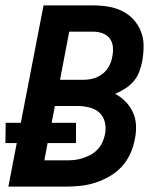

<svg xmlns="http://www.w3.org/2000/svg" viewBox="-24 -690 594 710"><path d="M7 0 38 -161H-4L-3 -236H53L137 -670H320Q349 -670 376.5 -665.5Q404 -661 428 -649Q452 -637 469.5 -618Q487 -599 497 -574Q507 -549 507 -520.5Q507 -492 502 -464Q498 -444 491 -425Q484 -406 470.5 -390Q457 -374 439 -362.5Q421 -351 402 -343Q424 -331 441 -313.5Q458 -296 468 -273.5Q478 -251 479 -225Q480 -199 474 -172Q469 -146 457 -120Q445 -94 425.5 -73Q406 -52 380.5 -37.5Q355 -23 328.5 -14.5Q302 -6 275.5 -3Q249 0 222 0ZM198 -395H285Q303 -395 320.5 -399.5Q338 -404 354 -416Q370 -428 379 -445Q388 -462 391 -479Q395 -498 393.5 -516Q392 -534 382 -547.5Q372 -561 355 -567Q338 -573 320 -573H232ZM140 -97H222Q237 -97 251.5 -98.5Q266 -100 281.5 -105Q297 -110 311 -117.5Q325 -125 336.5 -137Q348 -149 354.5 -163.5Q361 -178 364 -192Q369 -215 364 -237Q359 -259 344 -273Q329 -287 307 -292.5Q285 -298 262 -298H179L167 -236H257V-161H152Z"/></svg>

Font: Lode Term
Style: Bold Italic
Weight: 700
Italic angle: -11°
Monospace: yes
Designer: Belleve Invis
Foundry: Belleve Invis
Version: Version 29.2.0